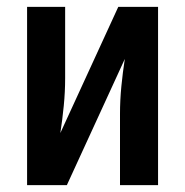

<svg xmlns="http://www.w3.org/2000/svg" viewBox="-20 -540 540 560"><path d="M59 0V-520H170V-312Q170 -272 166 -231.5Q162 -191 156 -152L325 -520H441V0H330V-208Q330 -248 334 -288.5Q338 -329 344 -368L175 0Z"/></svg>

Font: Iosevka Fixed
Style: Bold
Weight: 700
Monospace: yes
Designer: Belleve Invis
Foundry: Belleve Invis
Version: Version 32.3.0